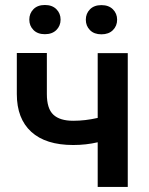

<svg xmlns="http://www.w3.org/2000/svg" viewBox="-20 -738 590 758"><path d="M46.4 0ZM484.4 0H365.7V-176.3Q319.8 -165.5 269 -165.5Q160.6 -165.5 103.5 -217.5Q46.4 -269.5 46.4 -366.7V-528.8H165V-366.7Q165 -309.1 190.7 -285.2Q216.3 -261.2 269 -261.2Q316.9 -261.2 365.7 -272.5V-528.3H484.4ZM95.7 -660.6Q95.7 -685.1 112.1 -701.7Q128.4 -718.3 157.2 -718.3Q186 -718.3 202.6 -701.7Q219.2 -685.1 219.2 -660.6Q219.2 -636.2 202.6 -619.6Q186 -603 157.2 -603Q128.4 -603 112.1 -619.6Q95.7 -636.2 95.7 -660.6ZM318.8 -660.2Q318.8 -684.6 335.2 -701.2Q351.6 -717.8 380.4 -717.8Q409.2 -717.8 425.8 -701.2Q442.4 -684.6 442.4 -660.2Q442.4 -635.7 425.8 -619.1Q409.2 -602.5 380.4 -602.5Q351.6 -602.5 335.2 -619.1Q318.8 -635.7 318.8 -660.2Z"/></svg>

Font: Roboto-o Medium
Style: Regular
Weight: 500
Designer: Google
Version: Version 2.134; 2016; ttfautohint (v1.6)